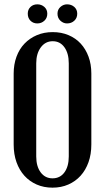

<svg xmlns="http://www.w3.org/2000/svg" viewBox="-20 -856 483 885"><path d="M43 -517Q43 -559 56 -594.5Q69 -630 93 -655Q117 -680 150 -694Q183 -708 223 -708Q263 -708 296 -694Q329 -680 352 -655Q375 -630 388 -595Q401 -560 401 -517V-190Q401 -145 388 -108.5Q375 -72 351.5 -46Q328 -20 295 -5.5Q262 9 222 9Q182 9 149 -5.5Q116 -20 92.5 -46Q69 -72 56 -108.5Q43 -145 43 -190ZM147 -135Q147 -89 167.5 -61.5Q188 -34 222 -34Q257 -34 277 -61.5Q297 -89 297 -135V-564Q297 -610 277 -638Q257 -666 223 -666Q189 -666 168 -637.5Q147 -609 147 -564ZM108 -793Q108 -812 120.5 -824Q133 -836 152 -836Q171 -836 184.5 -824Q198 -812 198 -793Q198 -773 184.5 -760.5Q171 -748 152 -748Q133 -748 120.5 -760.5Q108 -773 108 -793ZM245 -793Q245 -812 258.5 -824Q272 -836 289 -836Q309 -836 322.5 -824Q336 -812 336 -793Q336 -773 322.5 -760.5Q309 -748 289 -748Q272 -748 258.5 -760.5Q245 -773 245 -793Z"/></svg>

Font: Moniqa Paragraph
Style: Bold
Weight: 700
Designer: Rajesh Rajput
Foundry: Rajesh Rajput
Version: Version 1.000